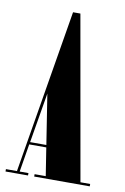

<svg xmlns="http://www.w3.org/2000/svg" viewBox="-89 -749 518 798"><g transform="rotate(10 170.0 -350.0)"><path d="M-8 0V-10H38.5L153.5 -700.5H184.5L306.5 -10H347.5V0H113V-10H160L141.5 -128H69.5L50 -10H87V0ZM71.5 -138H140L107 -349Z"/></g></svg>

Font: Imbue 100pt ExtraBold
Style: Regular
Weight: 800
Designer: Tyler Finck
Foundry: Etcetera Type Company
Version: Version 1.102; ttfautohint (v1.8.3)